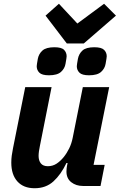

<svg xmlns="http://www.w3.org/2000/svg" viewBox="-20 -988 636 1020"><path d="M114 -525H254L192 -213Q189 -199 187 -185Q185 -171 185 -160Q185 -135 197 -120Q209 -105 234 -105Q260 -105 280.5 -118.5Q301 -132 318 -153Q335 -174 347.5 -199.5Q360 -225 366 -255L420 -525H560L477 -112H536L514 0H421Q384 0 358.5 -20Q333 -40 333 -77Q333 -85 334 -94Q335 -103 336 -107L339 -122H333Q304 -61 264 -24.5Q224 12 164 12Q105 12 72.5 -24Q40 -60 40 -124Q40 -144 42.5 -162Q45 -180 49 -200ZM425 -757H335L222 -905L293 -968L391 -863L533 -968L596 -905ZM240 -588Q203 -588 189 -602Q175 -616 175 -636Q175 -641 176.5 -649.5Q178 -658 181 -676Q186 -702 205.5 -719.5Q225 -737 269 -737Q307 -737 320.5 -723Q334 -709 334 -689Q334 -684 332.5 -675.5Q331 -667 328 -649Q324 -624 304 -606Q284 -588 240 -588ZM453 -588Q416 -588 402 -602Q388 -616 388 -636Q388 -641 389.5 -649.5Q391 -658 394 -676Q399 -702 418 -719.5Q437 -737 481 -737Q519 -737 533 -723Q547 -709 547 -689Q547 -684 545.5 -675.5Q544 -667 541 -649Q537 -624 517 -606Q497 -588 453 -588Z"/></svg>

Font: IBM Plex Sans
Style: Bold Italic
Weight: 700
Italic angle: -11.31°
Designer: Mike Abbink, Paul van der Laan, Pieter van Rosmalen
Foundry: Bold Monday
Version: Version 3.201